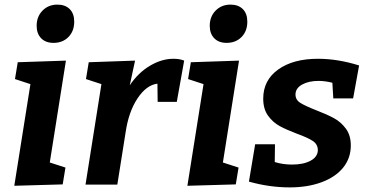

<svg xmlns="http://www.w3.org/2000/svg" viewBox="-20 -801 1593 833"><path d="M57 -531 266 -538 196 -96 264 -74 252 -1 42 5 112 -436 45 -458ZM139 -689Q139 -729 164.5 -755Q190 -781 229 -781Q263 -781 282.5 -761.5Q302 -742 302 -707Q302 -666 277 -640.5Q252 -615 212 -615Q178 -615 158.5 -635Q139 -655 139 -689Z M779 -538 747 -359H664L663 -438Q615 -432 576.5 -374Q538 -316 525 -227L489 0H351L420 -436L353 -458L365 -531L566 -538L543 -431Q580 -486 631 -516Q682 -546 732 -546Q760 -546 779 -538Z M808 -531 1017 -538 947 -96 1015 -74 1003 -1 793 5 863 -436 796 -458ZM890 -689Q890 -729 915.5 -755Q941 -781 980 -781Q1014 -781 1033.5 -761.5Q1053 -742 1053 -707Q1053 -666 1028 -640.5Q1003 -615 963 -615Q929 -615 909.5 -635Q890 -655 890 -689Z M1262 -391Q1262 -368 1282.5 -355Q1303 -342 1351 -323Q1398 -305 1428.5 -288.5Q1459 -272 1480.5 -243Q1502 -214 1502 -170Q1502 -115 1469 -74Q1436 -33 1375.5 -10.5Q1315 12 1237 12Q1149 12 1060 -13L1087 -175H1173L1172 -98Q1207 -87 1247 -87Q1296 -87 1327 -103.5Q1358 -120 1359 -149Q1359 -175 1337 -189.5Q1315 -204 1268 -221Q1223 -238 1193.5 -254Q1164 -270 1143 -299Q1122 -328 1122 -373Q1122 -453 1187 -499.5Q1252 -546 1359 -546Q1446 -546 1538 -517L1512 -374H1426L1422 -442Q1390 -450 1362 -450Q1319 -450 1290.5 -434Q1262 -418 1262 -391Z"/></svg>

Font: Bitter Pro
Style: Bold Italic
Weight: 700
Italic angle: -9°
Designer: Sol Matas, and Bitter project Authors
Foundry: Sol Matas
Version: Version 1.010